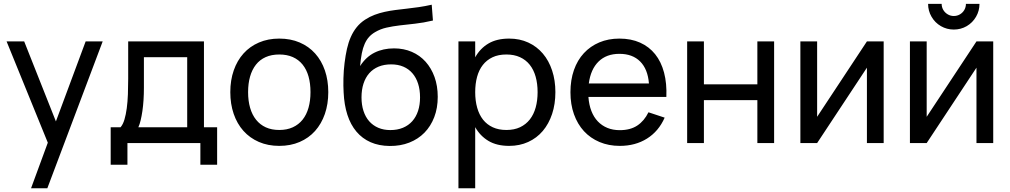

<svg xmlns="http://www.w3.org/2000/svg" viewBox="-20 -760 5366 1020"><path d="M145 240 234 -2 15 -540H108.5L277 -115L435 -540H525.5L231.5 240Z M568 -84H620.5Q633.5 -99 641.2 -125.2Q649 -151.5 653.5 -185.5Q658 -219.5 659.5 -259.2Q661 -299 661 -341V-540H1063.5V-84H1133.5V115H1044.5V0H657V115H568ZM974.5 -84V-456H744.5V-294Q744.5 -260 742.5 -228.8Q740.5 -197.5 736.5 -170.2Q732.5 -143 727.2 -121Q722 -99 715 -84Z M1463.5 15Q1403.5 15 1355.2 -6Q1307 -27 1273.2 -64.8Q1239.5 -102.5 1221.5 -155Q1203.5 -207.5 1203.5 -270.5Q1203.5 -334 1221.8 -386.2Q1240 -438.5 1273.8 -476Q1307.5 -513.5 1355.8 -534.2Q1404 -555 1463.5 -555Q1524 -555 1572.2 -534.2Q1620.5 -513.5 1654.2 -475.8Q1688 -438 1706 -385.8Q1724 -333.5 1724 -270.5Q1724 -207 1705.8 -154.5Q1687.5 -102 1653.8 -64.2Q1620 -26.5 1571.8 -5.8Q1523.5 15 1463.5 15ZM1463.5 -69.5Q1504.5 -69.5 1535.5 -83.8Q1566.5 -98 1587.5 -124.2Q1608.5 -150.5 1619 -187.8Q1629.5 -225 1629.5 -270.5Q1629.5 -317 1619 -354Q1608.5 -391 1587.5 -417Q1566.5 -443 1535.5 -456.8Q1504.5 -470.5 1463.5 -470.5Q1422.5 -470.5 1391.2 -456.5Q1360 -442.5 1339.5 -416.2Q1319 -390 1308.5 -353.2Q1298 -316.5 1298 -270.5Q1298 -224 1308.8 -187Q1319.5 -150 1340.5 -123.8Q1361.5 -97.5 1392.2 -83.5Q1423 -69.5 1463.5 -69.5Z M2050.5 15.5Q1993 15 1948.8 -4.5Q1904.5 -24 1873.5 -60.8Q1842.5 -97.5 1825.5 -150.2Q1808.5 -203 1805.5 -269.5Q1803.5 -302.5 1804.5 -344Q1805.5 -385.5 1810.5 -425.5Q1815.5 -466 1823.2 -500.5Q1831 -535 1843.8 -563.8Q1856.5 -592.5 1875 -615.5Q1893.5 -638.5 1919.5 -655.5Q1944 -671.5 1970 -681.2Q1996 -691 2023.5 -697Q2051 -703 2080.2 -706.8Q2109.5 -710.5 2140.8 -714Q2172 -717.5 2205 -722.2Q2238 -727 2273.5 -735L2280 -651Q2229 -639 2185 -634.2Q2141 -629.5 2103.2 -625Q2065.5 -620.5 2033.2 -613.2Q2001 -606 1973 -589.5Q1954 -578.5 1940.5 -563.5Q1927 -548.5 1917.5 -527.2Q1908 -506 1902.2 -477Q1896.5 -448 1893 -409Q1924.5 -458 1970 -480.5Q2015.5 -503 2073.5 -503Q2125 -503 2167.8 -484.5Q2210.5 -466 2241 -432Q2271.5 -398 2288.5 -350.8Q2305.5 -303.5 2305.5 -245.5Q2305.5 -186 2287 -137.8Q2268.5 -89.5 2235 -55.2Q2201.5 -21 2154.5 -2.5Q2107.5 16 2050.5 15.5ZM2053.5 -69Q2091 -69 2120.5 -81.2Q2150 -93.5 2170.2 -116.2Q2190.5 -139 2201 -171Q2211.5 -203 2211.5 -242.5Q2211.5 -283 2201.2 -315.2Q2191 -347.5 2171.2 -370.5Q2151.5 -393.5 2123 -405.8Q2094.5 -418 2058 -418Q2020 -418 1990.8 -405.8Q1961.5 -393.5 1941.5 -370.8Q1921.5 -348 1911 -315.5Q1900.5 -283 1900.5 -242.5Q1900.5 -203 1911 -170.8Q1921.5 -138.5 1941.2 -116Q1961 -93.5 1989.5 -81.2Q2018 -69 2053.5 -69Z M2415.5 240V-540H2504.5V-455.5Q2530.5 -502.5 2574.8 -528.8Q2619 -555 2685 -555Q2741 -555 2786.5 -534Q2832 -513 2864 -475.2Q2896 -437.5 2913.2 -385.2Q2930.5 -333 2930.5 -270.5Q2930.5 -207 2913 -154.5Q2895.5 -102 2863.5 -64.2Q2831.5 -26.5 2786 -5.8Q2740.5 15 2685 15Q2619 15 2574.8 -11.5Q2530.5 -38 2504.5 -84.5V240ZM2670 -69.5Q2712 -69.5 2743 -84.2Q2774 -99 2794.8 -125.5Q2815.5 -152 2825.8 -189Q2836 -226 2836 -270.5Q2836 -316 2825.5 -353Q2815 -390 2794.2 -416Q2773.5 -442 2742.5 -456.2Q2711.5 -470.5 2670 -470.5Q2627.5 -470.5 2596.5 -455.8Q2565.5 -441 2545 -414.8Q2524.5 -388.5 2514.5 -351.8Q2504.5 -315 2504.5 -270.5Q2504.5 -225 2515 -187.8Q2525.5 -150.5 2546.2 -124.2Q2567 -98 2598 -83.8Q2629 -69.5 2670 -69.5Z M3272.5 -68.5Q3328.5 -68.5 3365.5 -93Q3402.5 -117.5 3425 -163.5L3511 -135Q3479 -62.5 3417.2 -23.8Q3355.5 15 3272.5 15Q3213.5 15 3165 -5.5Q3116.5 -26 3082.2 -63.2Q3048 -100.5 3029.2 -153Q3010.5 -205.5 3010.5 -270Q3010.5 -335 3029 -387.8Q3047.5 -440.5 3081.8 -477.5Q3116 -514.5 3164 -534.8Q3212 -555 3270.5 -555Q3332.5 -555 3380.5 -533.5Q3428.5 -512 3460.5 -472Q3492.5 -432 3507.8 -374.5Q3523 -317 3520 -245H3106Q3109 -203 3121.8 -170.2Q3134.5 -137.5 3156 -115Q3177.5 -92.5 3206.8 -80.5Q3236 -68.5 3272.5 -68.5ZM3427.5 -316.5Q3421.5 -392.5 3381 -433.2Q3340.5 -474 3270.5 -474Q3201.5 -474 3159.8 -433Q3118 -392 3108 -316.5Z M3630.5 0V-540H3719.5V-312H4003.5V-540H4092.5V0H4003.5V-228H3719.5V0Z M4674.5 -540V0H4585.5V-400.5L4321 0H4232V-540H4321V-139.5L4585.5 -540Z M5047 -603Q5010 -603 4978.5 -621.2Q4947 -639.5 4928.8 -671Q4910.5 -702.5 4910.5 -739.5H4982.5Q4982.5 -722 4991.2 -707.2Q5000 -692.5 5014.8 -683.8Q5029.5 -675 5047 -675Q5065 -675 5079.8 -683.8Q5094.5 -692.5 5103 -707.2Q5111.5 -722 5111.5 -739.5H5183.5Q5183.5 -702.5 5165.2 -671Q5147 -639.5 5115.8 -621.2Q5084.5 -603 5047 -603ZM5256.5 -540V0H5167.5V-400.5L4903 0H4814V-540H4903V-139.5L5167.5 -540Z"/></svg>

Font: Vela Sans Med
Style: Regular
Weight: 500
Designer: Principal design: Mikhail Sharanda - project Manrope.
Design modification: Ravid Balaliev
Foundry: Mikhail Sharanda
Version: Version 1.001